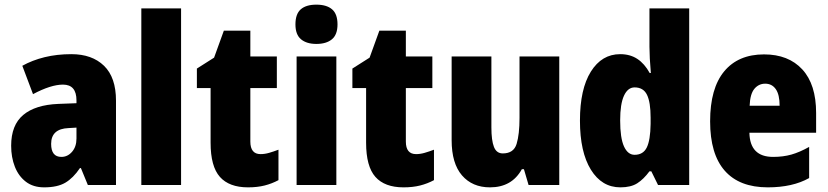

<svg xmlns="http://www.w3.org/2000/svg" viewBox="-20 -796 3563 826"><path d="M287 -563Q376 -563 427.5 -513Q479 -463 479 -363V0H358L328 -73H324Q295 -30 261 -10Q227 10 170 10Q123 10 91.5 -14Q60 -38 44 -78.5Q28 -119 28 -169Q28 -258 80 -301.5Q132 -345 231 -349L309 -352V-364Q309 -432 251 -432Q199 -432 122 -391L76 -513Q119 -537 172 -550Q225 -563 287 -563ZM275 -245Q200 -242 200 -177Q200 -121 244 -121Q271 -121 290 -143Q309 -165 309 -200V-247Z M759 0H588V-760H759Z M1101 -133Q1119 -133 1138 -138.5Q1157 -144 1178 -152V-21Q1150 -6 1118.5 2Q1087 10 1047 10Q966 10 926 -35Q886 -80 886 -182V-417H827V-501L901 -548L943 -664H1057V-553H1171V-417H1057V-187Q1057 -133 1101 -133Z M1341 -776Q1385 -776 1408.5 -756Q1432 -736 1432 -691Q1432 -647 1408 -627Q1384 -607 1341 -607Q1299 -607 1275 -627Q1251 -647 1251 -691Q1251 -736 1274 -756Q1297 -776 1341 -776ZM1427 -553V0H1256V-553Z M1770 -133Q1788 -133 1807 -138.5Q1826 -144 1847 -152V-21Q1819 -6 1787.5 2Q1756 10 1716 10Q1635 10 1595 -35Q1555 -80 1555 -182V-417H1496V-501L1570 -548L1612 -664H1726V-553H1840V-417H1726V-187Q1726 -133 1770 -133Z M2386 -553V0H2254L2234 -68H2225Q2182 10 2088 10Q2012 10 1967.5 -41.5Q1923 -93 1923 -193V-553H2094V-248Q2094 -192 2105 -164Q2116 -136 2143 -136Q2190 -136 2202.5 -177Q2215 -218 2215 -289V-553Z M2649 10Q2569 10 2522 -66Q2475 -142 2475 -277Q2475 -413 2522 -488Q2569 -563 2648 -563Q2691 -563 2722 -542.5Q2753 -522 2775 -482H2780Q2777 -515 2775.5 -544.5Q2774 -574 2774 -595V-760H2945V0H2811L2782 -59H2774Q2749 -25 2721.5 -7.5Q2694 10 2649 10ZM2710 -130Q2747 -130 2762.5 -161.5Q2778 -193 2779 -263V-290Q2779 -356 2763.5 -388Q2748 -420 2710 -420Q2681 -420 2664.5 -384.5Q2648 -349 2648 -278Q2648 -202 2664.5 -166Q2681 -130 2710 -130Z M3267 -562Q3372 -562 3431.5 -497.5Q3491 -433 3491 -310V-225H3204Q3206 -121 3306 -121Q3349 -121 3384.5 -131Q3420 -141 3461 -164V-30Q3390 10 3283 10Q3161 10 3098 -61.5Q3035 -133 3035 -274Q3035 -416 3095.5 -489Q3156 -562 3267 -562ZM3272 -436Q3244 -436 3225.5 -414Q3207 -392 3205 -341H3334Q3334 -389 3317.5 -412.5Q3301 -436 3272 -436Z"/></svg>

Font: Noto Sans Kannada Condensed Black
Style: Regular
Weight: 900
Width: 3
Designer: Jelle Bosma - Monotype Design Team
Foundry: Monotype Imaging Inc.
Version: Version 2.005; ttfautohint (v1.8.4.7-5d5b)